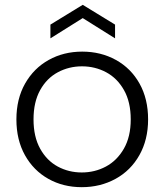

<svg xmlns="http://www.w3.org/2000/svg" viewBox="-20 -768 682 796"><path d="M48 -273Q48 -358 84 -421.5Q120 -485 182 -519.5Q244 -554 321 -554Q398 -554 460.5 -519.5Q523 -485 558.5 -421.5Q594 -358 594 -273Q594 -189 558 -125Q522 -61 459 -26.5Q396 8 319 8Q242 8 180.5 -26.5Q119 -61 83.5 -124.5Q48 -188 48 -273ZM522 -273Q522 -345 494 -394.5Q466 -444 420 -468.5Q374 -493 320 -493Q266 -493 220 -468.5Q174 -444 146.5 -394.5Q119 -345 119 -273Q119 -201 146.5 -151.5Q174 -102 219.5 -77.5Q265 -53 319 -53Q373 -53 419 -77.5Q465 -102 493.5 -151.5Q522 -201 522 -273ZM323 -693 189 -609V-666L323 -748L457 -666V-609Z"/></svg>

Font: Poppins-tnum Light
Style: Regular
Weight: 300
Designer: Ninad Kale (Devanagari), Jonny Pinhorn (Latin)
Foundry: Indian Type Foundry
Version: Version 4.004